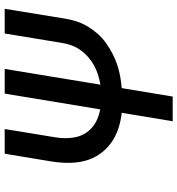

<svg xmlns="http://www.w3.org/2000/svg" viewBox="12 -788 775 840"><g transform="rotate(-90 400.0 -367.5)"><path d="M290 0 327 -223Q290 -227 256 -238.5Q222 -250 194 -270.5Q166 -291 146 -320Q126 -349 117 -383.5Q108 -418 108 -455Q108 -492 114 -530L148 -735H256L220 -515Q216 -492 216 -469Q216 -446 220.5 -424.5Q225 -403 236 -384.5Q247 -366 263.5 -352Q280 -338 300 -329.5Q320 -321 342 -317L411 -735H519L450 -316Q472 -320 493 -326.5Q514 -333 534 -344Q554 -355 571.5 -370.5Q589 -386 602 -404.5Q615 -423 622.5 -444Q630 -465 633 -486L674 -735H782L739 -471Q735 -446 727 -421Q719 -396 705 -372.5Q691 -349 673 -328.5Q655 -308 632.5 -292Q610 -276 586 -263.5Q562 -251 536.5 -242.5Q511 -234 485.5 -229.5Q460 -225 435 -223L398 0Z"/></g></svg>

Font: Iosevka Aile Semibold Oblique
Style: Regular
Weight: 600
Italic angle: -9°
Designer: Belleve Invis
Foundry: Belleve Invis
Version: Version 31.1.0; ttfautohint (v1.8.4)